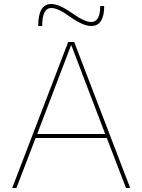

<svg xmlns="http://www.w3.org/2000/svg" viewBox="-20 -940 712 960"><path d="M171 -810Q171 -920 236 -920Q276 -920 341 -874Q403 -830 436 -830Q481 -830 481 -910H501Q501 -810 436 -810Q395 -810 329 -857Q270 -900 236 -900Q191 -900 191 -810ZM337 -713H335L166 -270H506ZM514 -250H158L62 0H41L321 -730H351L631 0H610Z"/></svg>

Font: Mplus 1p Thin
Style: Regular
Weight: 250
Version: Version 1.061